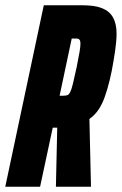

<svg xmlns="http://www.w3.org/2000/svg" viewBox="-39 -708 462 728"><path d="M-19 0 127 -688H274Q321 -688 349 -676.5Q377 -665 390 -641Q403 -617 403 -581Q403 -566 401.5 -549.5Q400 -533 397.5 -515.5Q395 -498 392 -480Q385 -437 376.5 -402.5Q368 -368 358 -340Q348 -312 334 -291.5Q320 -271 300 -257L306 0H173L178 -224Q177 -224 176 -224Q175 -224 174 -224H161L113 0ZM187 -345H200Q210 -345 216 -347Q222 -349 227 -358.5Q232 -368 237.5 -390.5Q243 -413 252 -455Q259 -490 262.5 -510.5Q266 -531 266 -542Q266 -552 263.5 -556Q261 -560 257 -561Q253 -562 246 -562H233Z"/></svg>

Font: Saira UltraCondensed Black
Style: Italic
Weight: 900
Width: 1
Italic angle: -12°
Designer: Hector Gatti with collaboration of the Omnibus-Type team
Foundry: Omnibus-Type
Version: Version 1.101